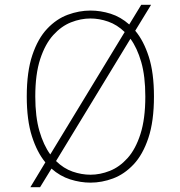

<svg xmlns="http://www.w3.org/2000/svg" viewBox="-20 -750 750 800"><path d="M357 11Q315 11 272.5 -2.5Q230 -16 194.5 -47.5L147 30H106.5L169 -73.5Q134.5 -115 113 -182.2Q91.5 -249.5 91.5 -348Q91.5 -451.5 114.8 -520.5Q138 -589.5 176.5 -630.2Q215 -671 262.2 -688.5Q309.5 -706 357 -706Q399 -706 441 -692.8Q483 -679.5 518.5 -648L568.5 -730H609.5L543.5 -622Q578.5 -580.5 600 -513.5Q621.5 -446.5 621.5 -348Q621.5 -244.5 598.2 -175Q575 -105.5 536.5 -64.8Q498 -24 451.2 -6.5Q404.5 11 357 11ZM127 -348Q127 -263.5 144.2 -204.2Q161.5 -145 189.5 -106.5L499.5 -616.5Q468 -647 430.8 -660Q393.5 -673 357 -673Q316.5 -673 276 -657Q235.5 -641 201.8 -603.8Q168 -566.5 147.5 -503.8Q127 -441 127 -348ZM357 -22Q397 -22 437.5 -38Q478 -54 511.5 -91.2Q545 -128.5 565.2 -191.5Q585.5 -254.5 585.5 -348Q585.5 -432.5 568.5 -491.5Q551.5 -550.5 523.5 -588.5L213.5 -79Q245 -48 282.5 -35Q320 -22 357 -22Z"/></svg>

Font: League Mono Thin
Style: Regular
Weight: 100
Width: 6
Designer: Tyler Finck
Foundry: The League of Moveable Type / Tyler Finck
Version: Version 2.300;RELEASE